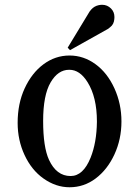

<svg xmlns="http://www.w3.org/2000/svg" viewBox="-20 -770 581 802"><path d="M262.7 -570.8 354.5 -722.2Q356 -724.6 361.3 -730.5Q374 -744.6 392.6 -748.5Q399.9 -750 406.7 -750Q428.2 -750 443.8 -734.4Q458 -720.2 458 -698.7Q458 -694.8 457.5 -689.9Q455.6 -668 440.4 -656.7L432.1 -649.9L272.5 -560.5ZM160.2 -264.6Q160.2 -155.8 184.6 -102.5Q215.8 -34.7 274.9 -34.7Q327.6 -34.7 358.4 -111.3Q383.8 -174.8 384.8 -260.7V-262.7Q384.8 -364.3 345.7 -426.8Q313.5 -478.5 270 -478.5Q269.5 -478.5 268.6 -478.5Q222.2 -478.5 191.4 -425.8Q160.2 -372.6 160.2 -264.6ZM53.7 -256.8Q53.7 -337.4 83 -400.9Q112.8 -465.3 161.6 -501.5Q210.9 -538.1 270.5 -538.1Q329.6 -538.1 379.4 -501.5Q428.7 -465.3 458 -400.9Q487.3 -336.4 487.3 -262.7Q487.3 -188.5 458 -125Q428.7 -61.5 379.4 -24.4Q330.6 12.2 270.5 12.2Q213.4 12.2 161.6 -24.4Q111.8 -59.6 82.5 -122.6Q53.7 -184.6 53.7 -256.8Z"/></svg>

Font: Modern Antiqua
Style: Regular
Weight: 500
Version: Version 1.0